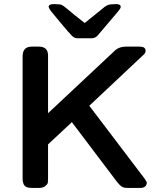

<svg xmlns="http://www.w3.org/2000/svg" viewBox="-20 -923 804 943"><path d="M219 -890Q219 -903 246 -903Q248 -903 252.5 -902.5Q257 -902 260 -902H263Q273 -902 278.5 -900.5Q284 -899 294 -892Q304 -885 313 -877Q322 -869 346 -849.5Q370 -830 396 -810Q404 -817 495 -890Q511 -902 531 -902H540Q541 -902 544 -902.5Q547 -903 549 -903Q573 -903 573 -889Q573 -884 566 -874.5Q559 -865 516 -815Q483 -776 460 -749Q448 -735 430 -735H360Q346 -735 333.5 -747Q321 -759 276 -813Q248 -848 229 -870Q219 -885 219 -890ZM91 -49V-646Q91 -694 136 -694H171Q215 -694 216 -652V-367L548 -678Q568 -694 599 -694H666Q695 -694 695 -674Q695 -670 694 -666.5Q693 -663 689.5 -659Q686 -655 684 -653Q682 -651 676 -645.5Q670 -640 669 -639L419 -404V-403L690 -46Q700 -32 701 -25Q699 0 668 0H609Q588 0 578.5 -6Q569 -12 556 -28L333 -323L216 -214V-47Q216 -34 215 -26.5Q214 -19 203 -9.5Q192 0 171 0H135Q119 0 109 -5Q99 -10 95.5 -20Q92 -30 91.5 -34.5Q91 -39 91 -49Z"/></svg>

Font: CMU Sans Serif
Style: Bold
Weight: 700
Version: Version 0.7.0